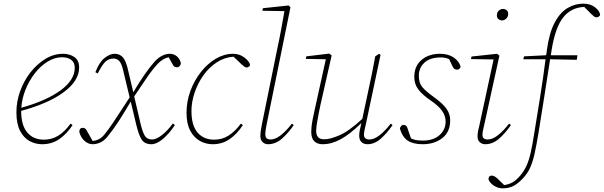

<svg xmlns="http://www.w3.org/2000/svg" viewBox="-20 -778 3311 1053"><path d="M320 -464Q280 -464 241 -440Q202 -416 171 -376Q140 -336 120 -286.5Q100 -237 97 -187Q236 -226 313 -283Q390 -340 390 -406Q390 -435 371 -449.5Q352 -464 320 -464ZM211 13Q175 13 143 -4Q111 -21 90.5 -59.5Q70 -98 70 -162Q70 -221 90.5 -278Q111 -335 147 -381Q183 -427 229 -455Q275 -483 326 -483Q362 -483 388 -465Q414 -447 414 -408Q414 -335 329.5 -272.5Q245 -210 96 -170Q96 -91 129.5 -51.5Q163 -12 221 -12Q265 -12 300.5 -34.5Q336 -57 367 -100L378 -92Q346 -43 305 -15Q264 13 211 13Z M415 -54Q415 -77 434 -77Q447 -77 454 -65L488 -5Q508 -7 524 -15.5Q540 -24 554 -42Q576 -69 600 -105Q624 -141 648 -178Q672 -215 691 -244L655 -394Q646 -432 633 -444.5Q620 -457 603 -457Q577 -457 558.5 -440Q540 -423 516 -375L503 -382Q525 -438 554 -460.5Q583 -483 608 -483Q637 -483 654 -463.5Q671 -444 682 -395L711 -272Q746 -331 776 -373.5Q806 -416 828 -440Q848 -462 869.5 -472.5Q891 -483 911 -483Q933 -483 949.5 -469.5Q966 -456 972 -432Q972 -424 966 -416.5Q960 -409 949 -409Q944 -409 938.5 -411.5Q933 -414 929 -421L905 -464Q873 -458 843 -426Q809 -388 777 -339.5Q745 -291 716 -249L751 -99Q762 -53 774.5 -33Q787 -13 814 -13Q837 -13 868.5 -37.5Q900 -62 928 -101L939 -92Q908 -45 873.5 -16Q839 13 811 13Q774 13 757.5 -11.5Q741 -36 726 -99L697 -221Q663 -163 632 -115Q601 -67 569 -28Q550 -5 529 4Q508 13 489 13Q464 13 443.5 -5.5Q423 -24 415 -54Z M1146 13Q1109 13 1076.5 -5Q1044 -23 1023.5 -61Q1003 -99 1003 -159Q1003 -222 1024.5 -280Q1046 -338 1082.5 -384Q1119 -430 1164.5 -456.5Q1210 -483 1258 -483Q1293 -483 1319 -463.5Q1345 -444 1351 -425Q1352 -418 1346 -413Q1340 -408 1334 -408Q1327 -408 1321.5 -411.5Q1316 -415 1305 -425L1261 -467Q1212 -464 1169.5 -436.5Q1127 -409 1096 -365.5Q1065 -322 1047.5 -270.5Q1030 -219 1030 -169Q1030 -90 1063.5 -51Q1097 -12 1155 -12Q1199 -12 1234.5 -35Q1270 -58 1301 -100L1312 -92Q1280 -43 1239.5 -15Q1199 13 1146 13Z M1450 13Q1432 13 1420 1Q1408 -11 1408 -31Q1408 -48 1410.5 -62Q1413 -76 1417 -99L1502 -517Q1513 -567 1522 -617Q1531 -667 1540 -717L1419 -719L1422 -733L1563 -748L1573 -738L1443 -99Q1440 -85 1437.5 -68.5Q1435 -52 1435 -40Q1435 -13 1464 -13Q1490 -13 1520 -36.5Q1550 -60 1581 -100L1591 -92Q1560 -47 1525.5 -17Q1491 13 1450 13Z M1749 13Q1720 13 1703.5 -3.5Q1687 -20 1687 -55Q1687 -84 1694 -120Q1701 -156 1708 -186L1767 -453L1657 -455L1660 -469L1786 -484L1799 -474L1738 -205Q1734 -185 1728 -156.5Q1722 -128 1718 -101.5Q1714 -75 1714 -59Q1714 -39 1724 -26.5Q1734 -14 1759 -14Q1790 -14 1841.5 -36Q1893 -58 1967 -126L1999 -276Q2010 -324 2019.5 -372.5Q2029 -421 2038 -469L2059 -483L2067 -477L1987 -99Q1984 -85 1980 -68Q1976 -51 1976 -39Q1976 -13 2006 -13Q2032 -13 2062 -36.5Q2092 -60 2123 -100L2133 -92Q2102 -47 2068 -17Q2034 13 1995 13Q1975 13 1962.5 1Q1950 -11 1950 -33Q1950 -49 1953 -62.5Q1956 -76 1961 -99L1962 -103Q1898 -41 1848 -14Q1798 13 1749 13Z M2449 -118Q2449 -54 2405.5 -20.5Q2362 13 2299 13Q2246 13 2216.5 -6.5Q2187 -26 2173 -73Q2175 -81 2180 -87Q2185 -93 2192 -93Q2209 -93 2214 -77L2234 -19Q2248 -12 2264 -9.5Q2280 -7 2299 -7Q2357 -7 2390.5 -37Q2424 -67 2424 -111Q2424 -142 2405 -169.5Q2386 -197 2342 -227Q2298 -257 2275 -286.5Q2252 -316 2252 -356Q2252 -415 2291.5 -449Q2331 -483 2393 -483Q2439 -483 2468.5 -462.5Q2498 -442 2506 -413Q2506 -406 2500 -401Q2494 -396 2487 -396Q2480 -396 2473.5 -399.5Q2467 -403 2462 -414L2443 -454Q2422 -463 2398 -463Q2339 -463 2308 -434.5Q2277 -406 2277 -363Q2277 -323 2296 -300.5Q2315 -278 2355 -249Q2408 -211 2428.5 -182Q2449 -153 2449 -118Z M2599 -28Q2599 -48 2602.5 -62Q2606 -76 2611 -99L2687 -452L2563 -454L2566 -468L2706 -483L2719 -473L2637 -99Q2634 -85 2630 -68.5Q2626 -52 2626 -38Q2626 -13 2655 -13Q2681 -13 2711 -36.5Q2741 -60 2772 -100L2782 -92Q2751 -47 2716.5 -17Q2682 13 2641 13Q2623 13 2611 1.5Q2599 -10 2599 -28ZM2734 -666Q2723 -666 2714 -673Q2705 -680 2705 -694Q2705 -711 2716 -720Q2727 -729 2738 -729Q2750 -729 2758.5 -722Q2767 -715 2767 -702Q2767 -685 2756 -675.5Q2745 -666 2734 -666Z M3178 -758Q3217 -758 3241.5 -739.5Q3266 -721 3271 -700Q3272 -693 3265.5 -688Q3259 -683 3251 -683Q3244 -683 3239.5 -686.5Q3235 -690 3224 -700L3184 -740Q3112 -737 3068.5 -682Q3025 -627 3005 -502Q3004 -495 3003 -488.5Q3002 -482 3001 -475H3147L3143 -450L2997 -453Q2981 -350 2965 -247.5Q2949 -145 2932 -41Q2922 18 2912.5 62Q2903 106 2888.5 139.5Q2874 173 2847 201Q2819 231 2793.5 243Q2768 255 2737 255Q2711 255 2688.5 240Q2666 225 2659 206Q2659 185 2677 185Q2690 185 2707 200L2745 237Q2773 233 2793.5 220.5Q2814 208 2834 184Q2855 159 2868 130Q2881 101 2890.5 59.5Q2900 18 2909 -41Q2926 -145 2942.5 -247.5Q2959 -350 2972 -453H2850L2854 -469L2975 -475Q2977 -482 2977.5 -488.5Q2978 -495 2979 -502Q2992 -597 3021.5 -653Q3051 -709 3092 -733.5Q3133 -758 3178 -758Z"/></svg>

Font: Source Serif Pro ExtraLight
Style: Italic
Weight: 200
Italic angle: -12°
Designer: Frank Grießhammer
Foundry: Adobe Systems Incorporated
Version: Version 3.001;hotconv 1.0.111;makeotfexe 2.5.65597